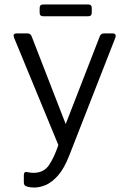

<svg xmlns="http://www.w3.org/2000/svg" viewBox="-20 -649 580 862"><path d="M134 193Q115 193 100 188Q87 185 87 170V137Q87 119 105 124Q115 127 130 127Q177 127 200.5 91.5Q224 56 242 2L43 -480Q36 -499 55 -499H103Q117 -499 122 -486L275 -92L428 -486Q433 -499 447 -499H485Q504 -499 498 -480L291 49Q268 108 240.5 139Q213 170 185.5 181.5Q158 193 134 193ZM174 -576Q158 -576 158 -592V-613Q158 -629 174 -629H376Q392 -629 392 -613V-592Q392 -576 376 -576Z"/></svg>

Font: Pitagon Sans
Style: Regular
Weight: 400
Designer: Travis Tran
Foundry: Pitagon
Version: Version 1.001; ttfautohint (v1.8.4.7-5d5b);gftools[0.9.26]